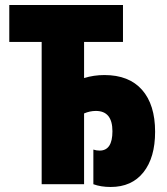

<svg xmlns="http://www.w3.org/2000/svg" viewBox="-20 -734 666 765"><path d="M421 11Q382 11 352 0V-138Q364 -134 377 -134Q428 -134 428 -211Q428 -292 362 -292Q338 -292 315 -282V0H146V-567H17V-714H470V-567H315V-423Q354 -435 396 -435Q494 -435 546 -376Q598 -317 598 -209Q598 -106 551.5 -47.5Q505 11 421 11Z"/></svg>

Font: Noto Sans ExtraCondensed Black
Style: Regular
Weight: 900
Width: 2
Designer: Monotype Design Team
Foundry: Monotype Imaging Inc.
Version: Version 2.013; ttfautohint (v1.8.4.7-5d5b)